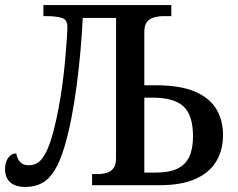

<svg xmlns="http://www.w3.org/2000/svg" viewBox="-20 -734 942 761"><path d="M80 7Q41 7 20.5 -11.5Q0 -30 0 -64Q0 -91 12.5 -108.5Q25 -126 45 -126Q45 -112 57 -95.5Q69 -79 93 -79Q113 -79 129 -88.5Q145 -98 161 -127.5Q177 -157 193 -218Q203 -257 212 -304Q221 -351 227.5 -400Q234 -449 238 -494Q242 -539 244.5 -574.5Q247 -610 247 -629Q247 -657 223.5 -663.5Q200 -670 167 -670H152V-714H659V-670H628Q608 -670 590.5 -665Q573 -660 562.5 -647Q552 -634 552 -607V-396H597Q694 -396 752.5 -371Q811 -346 837.5 -301.5Q864 -257 864 -199Q864 -140 837.5 -95Q811 -50 755 -25Q699 0 614 0H345V-44H364Q386 -44 403 -49Q420 -54 430 -67.5Q440 -81 440 -108V-663H308Q305 -601 299 -532.5Q293 -464 284 -396Q275 -328 263 -266Q251 -204 236 -154Q218 -93 196 -58Q174 -23 146 -8Q118 7 80 7ZM598 -50Q652 -50 684 -66Q716 -82 730.5 -113.5Q745 -145 745 -194Q745 -277 707.5 -312Q670 -347 584 -347H552V-50Z"/></svg>

Font: ET Text
Style: Regular
Weight: 470
Designer: Monotype Design Team
Foundry: Monotype Imaging Inc.
Version: Version 2.009